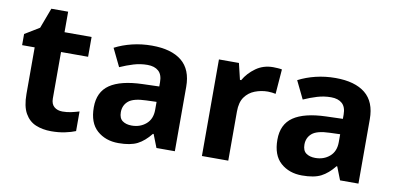

<svg xmlns="http://www.w3.org/2000/svg" viewBox="-66 -860 2207 1069"><g transform="rotate(10 1038.0 -326.0)"><path d="M308 -109Q333 -109 356 -114Q379 -119 402 -126V-15Q378 -5 342.5 2.5Q307 10 265 10Q216 10 177.5 -6Q139 -22 116.5 -61.5Q94 -101 94 -171V-434H23V-497L105 -547L148 -662H243V-546H396V-434H243V-171Q243 -140 261 -124.5Q279 -109 308 -109Z M736 -557Q846 -557 904.5 -509.5Q963 -462 963 -364V0H859L830 -74H826Q791 -30 752 -10Q713 10 645 10Q572 10 524 -32.5Q476 -75 476 -163Q476 -250 537 -291.5Q598 -333 720 -337L815 -340V-364Q815 -407 792.5 -427Q770 -447 730 -447Q690 -447 652 -435.5Q614 -424 576 -407L527 -508Q571 -531 624.5 -544Q678 -557 736 -557ZM757 -251Q685 -249 657 -225Q629 -201 629 -162Q629 -128 649 -113.5Q669 -99 701 -99Q749 -99 782 -127.5Q815 -156 815 -208V-253Z M1421 -556Q1432 -556 1447 -555Q1462 -554 1471 -552L1460 -412Q1453 -414 1439.5 -415.5Q1426 -417 1416 -417Q1378 -417 1343 -403.5Q1308 -390 1286.5 -360Q1265 -330 1265 -278V0H1116V-546H1229L1251 -454H1258Q1282 -496 1324 -526Q1366 -556 1421 -556Z M1774 -557Q1884 -557 1942.5 -509.5Q2001 -462 2001 -364V0H1897L1868 -74H1864Q1829 -30 1790 -10Q1751 10 1683 10Q1610 10 1562 -32.5Q1514 -75 1514 -163Q1514 -250 1575 -291.5Q1636 -333 1758 -337L1853 -340V-364Q1853 -407 1830.5 -427Q1808 -447 1768 -447Q1728 -447 1690 -435.5Q1652 -424 1614 -407L1565 -508Q1609 -531 1662.5 -544Q1716 -557 1774 -557ZM1795 -251Q1723 -249 1695 -225Q1667 -201 1667 -162Q1667 -128 1687 -113.5Q1707 -99 1739 -99Q1787 -99 1820 -127.5Q1853 -156 1853 -208V-253Z"/></g></svg>

Font: Noto Sans Balinese
Style: Bold
Weight: 700
Designer: Aditya Bayu, David Williams
Foundry: David Williams
Version: Version 2.005; ttfautohint (v1.8.4.7-5d5b)